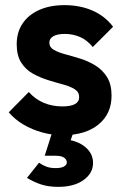

<svg xmlns="http://www.w3.org/2000/svg" viewBox="-20 -515 484 747"><path d="M224 11Q183 11 143.5 0Q104 -11 71 -30.5Q38 -50 14 -78L92 -157Q117 -129 150 -115Q183 -101 223 -101Q255 -101 271.5 -110Q288 -119 288 -137Q288 -157 270.5 -168Q253 -179 225 -186.5Q197 -194 166.5 -203.5Q136 -213 108 -228.5Q80 -244 62.5 -271.5Q45 -299 45 -343Q45 -389 67.5 -423Q90 -457 132 -476Q174 -495 231 -495Q291 -495 339.5 -474Q388 -453 420 -411L341 -332Q319 -359 291.5 -371Q264 -383 232 -383Q203 -383 187.5 -374Q172 -365 172 -349Q172 -331 189.5 -321Q207 -311 235 -303.5Q263 -296 293.5 -286.5Q324 -277 351.5 -260Q379 -243 396.5 -215Q414 -187 414 -143Q414 -72 363 -30.5Q312 11 224 11ZM207 212Q169 212 141 203Q113 194 85 177L132 118Q144 127 159.5 133Q175 139 196 139Q219 139 229.5 132.5Q240 126 240 117Q240 106 229.5 98.5Q219 91 196 91H154L187 -13H270L245 59L203 26Q267 25 304.5 51.5Q342 78 342 119Q342 159 305 185.5Q268 212 207 212Z"/></svg>

Font: Outfit Thin SemiBold
Style: Regular
Weight: 600
Version: Version 1.100;gftools[0.9.27]